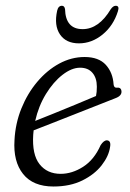

<svg xmlns="http://www.w3.org/2000/svg" viewBox="-20 -654 462 682"><path d="M371 -132Q366.5 -99.5 341.2 -67Q316 -34.5 272.5 -13Q229 8.5 170 8.5Q97.5 8.5 62 -36Q26.5 -80.5 31.5 -156.5Q34.5 -215.5 56 -268.8Q77.5 -322 112.2 -363.2Q147 -404.5 190.2 -428Q233.5 -451.5 280.5 -451.5Q330.5 -451.5 355.8 -423.8Q381 -396 383.5 -354Q385 -341.5 395 -342.5Q410 -344.5 411.5 -330Q413 -313.5 389.5 -305Q359 -293 319 -277.2Q279 -261.5 237.2 -245Q195.5 -228.5 159 -214.2Q122.5 -200 99.5 -191Q98.5 -183.5 98 -175.5Q93.5 -105 120.5 -70.8Q147.5 -36.5 195.5 -36.5Q236 -36.5 275.2 -61.5Q314.5 -86.5 337.5 -138.5Q349 -156 360 -155.5Q375 -154.5 371 -132ZM264.5 -413.5Q234.5 -413.5 202 -388.2Q169.5 -363 143.2 -320.2Q117 -277.5 105 -224.5Q132 -235 170 -250.5Q208 -266 248.2 -282.5Q288.5 -299 321 -313Q324 -326 324 -346Q324 -377 308.5 -395.2Q293 -413.5 264.5 -413.5ZM273.5 -550.5Q331 -550.5 373.5 -621.5Q382 -633.5 391 -633.5Q405 -633.5 399 -614.5Q383 -563 344.5 -531.5Q306 -500 260.5 -500Q214.5 -500 193 -531.8Q171.5 -563.5 183 -616Q187 -633.5 200 -633.5Q209 -633.5 211 -621.5Q213 -550.5 273.5 -550.5Z"/></svg>

Font: Fraunces 72pt SuperSoft Light
Style: Italic
Weight: 300
Italic angle: -16°
Version: Version 1.000;[b76b70a41]